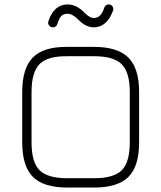

<svg xmlns="http://www.w3.org/2000/svg" viewBox="-20 -844 726 864"><path d="M402 -721Q365 -721 331 -757Q306 -782 284 -782Q266 -782 256.5 -772.5Q247 -763 238 -736Q233 -721 218 -721Q206 -721 200 -731Q194 -741 198 -749Q223 -824 284 -824Q325 -824 361 -786Q384 -763 402 -763Q435 -763 449 -809Q454 -824 470 -824Q481 -824 486.5 -814.5Q492 -805 489 -797Q461 -721 402 -721ZM283 0Q176 0 128 -48Q80 -96 80 -203V-430Q80 -537 128 -585.5Q176 -634 282 -633H403Q510 -633 558 -584.5Q606 -536 606 -430V-203Q606 -96 558 -48Q510 0 403 0ZM122 -203Q122 -114 158 -78Q194 -42 283 -42H403Q492 -42 528 -78Q564 -114 564 -203V-430Q564 -518 528 -554.5Q492 -591 403 -591H282Q194 -592 158 -555.5Q122 -519 122 -430Z"/></svg>

Font: Jura Light
Style: Regular
Weight: 300
Designer: Daniel Johnson, Alexei Vanyashin
Foundry: Daniel Johnson
Version: Version 5.103